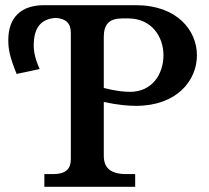

<svg xmlns="http://www.w3.org/2000/svg" viewBox="-20 -720 804 740"><path d="M12 -566C12 -532 16 -505 44 -435L133 -454C117 -488 110 -519 110 -544C110 -608 133 -647 195 -651C235 -648 253 -630 253 -593V-107C253 -67 232 -49 184 -49H151V0H501V-49H468C407 -49 380 -72 380 -120V-327C435 -315 477 -312 504 -312C661 -312 739 -409 739 -507C739 -604 661 -700 504 -700H149C64 -700 12 -655 12 -566ZM380 -381V-578C380 -627 402 -649 451 -649H474C565 -649 610 -578 610 -507C610 -435 567 -366 481 -366C460 -366 426 -369 380 -381Z"/></svg>

Font: LT Superior Serif Semibold
Style: Regular
Weight: 600
Designer: Daniel Lyons
Foundry: LyonsType
Version: Version 2.120;FEAKit 1.0